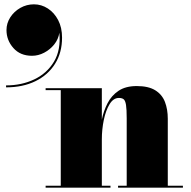

<svg xmlns="http://www.w3.org/2000/svg" viewBox="-20 -868 884 888"><path d="M191 -9H261V-451H191V-460H451V-314.5Q459 -354.5 477.2 -390.2Q495.5 -426 528.2 -448Q561 -470 612.5 -470Q666.5 -470 698 -450.5Q729.5 -431 742.8 -396.8Q756 -362.5 756 -319V-9H826V0H526V-9H566V-320.5Q566 -362.5 562.8 -382.8Q559.5 -403 551.8 -409Q544 -415 530 -415Q504.5 -415 487 -386.5Q469.5 -358 460.2 -313.8Q451 -269.5 451 -223V-9H491V0H191ZM10 -729Q10 -760.5 27.5 -787.8Q45 -815 74 -831.5Q103 -848 137 -848Q171.5 -848 201.2 -828.8Q231 -809.5 249 -775Q267 -740.5 267 -694Q267 -624.5 234.5 -572.8Q202 -521 143.8 -492.5Q85.5 -464 8 -464V-473Q80 -473 138.8 -501Q197.5 -529 229.8 -583Q262 -637 254.5 -716.5Q250 -686.5 230.8 -662.5Q211.5 -638.5 184.2 -624.2Q157 -610 128 -610Q73.5 -610 41.8 -646Q10 -682 10 -729Z"/></svg>

Font: Bodoni* 24pt Fatface
Style: Regular
Weight: 900
Version: Version 2.3